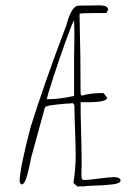

<svg xmlns="http://www.w3.org/2000/svg" viewBox="-20 -679 499 706"><path d="M272.5 6.3 279.3 5.9Q283.2 5.9 287.1 6.8Q292.5 4.4 328.6 3.4Q363.3 2.9 393.6 -1Q423.3 -4.4 423.3 -15.1Q423.3 -21 416.5 -24.4Q409.7 -27.8 401.4 -27.8Q383.8 -27.8 344.7 -22.5Q305.7 -17.1 288.1 -17.1Q279.3 -17.1 279.3 -34.2Q279.3 -45.4 279.8 -54.7Q280.3 -64 280.3 -75.2Q280.3 -122.6 278.3 -189.5Q276.4 -256.3 276.4 -303.2H303.2Q374 -303.2 374 -319.8L360.4 -336.9Q309.1 -336.9 281.2 -327.1L276.4 -333Q276.4 -373.5 275.9 -404.8Q275.4 -435.5 275.4 -476.1Q275.4 -501 273.9 -552.7Q272.5 -605 272.5 -628.9Q286.6 -630.9 321.3 -630.9H371.1L377.4 -643.1Q377.4 -659.2 346.2 -659.2Q324.2 -659.2 307.1 -658.7Q290 -658.2 269 -658.2Q244.6 -658.2 226.1 -594.2L225.6 -592.3L225.1 -589.8L223.1 -584Q144 -375.5 92.3 -210.9Q52.7 -58.6 52.2 -13.2Q52.2 -9.3 54.7 -5.1Q57.1 -1 60.1 -1Q68.4 -1 75.7 -21Q81.5 -37.6 87.6 -65.2Q93.8 -92.8 95.2 -102.1L145 -283.2Q146.5 -288.6 168.5 -292Q184.1 -294.4 217.3 -297.4Q242.7 -298.8 248 -299.8L253.4 -293Q253.4 -270 255.9 -203.1Q258.3 -135.7 258.3 -111.8Q258.3 -55.2 250 -6.8L264.2 6.8Q269 6.8 272.5 6.3ZM253.4 -567.9V-529.8Q253.4 -511.2 252.9 -496.1Q252.4 -481 252.4 -462.9V-326.2Q197.3 -314 152.3 -314Q153.8 -326.7 176.8 -397Q199.7 -467.3 223.4 -532.7Q247.1 -598.1 252.4 -604Q253.4 -587.4 253.4 -567.9Z"/></svg>

Font: Amatica SC
Style: Regular
Weight: 400
Designer: Vernon Adams, Ben Nathan
Foundry: newtypography
Version: Version 2.001